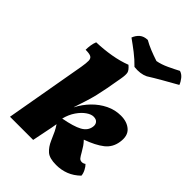

<svg xmlns="http://www.w3.org/2000/svg" viewBox="-260 -1010 1131 1131"><g transform="rotate(45 305.5 -445.0)"><path d="M34 0 123 -506Q129 -542 128.5 -561Q128 -580 115 -587Q102 -594 70 -594Q70 -612 73 -632Q76 -652 83 -669Q145 -671 203.5 -681Q262 -691 311 -710Q336 -689 339.5 -672.5Q343 -656 337 -622Q327 -563 319.5 -523.5Q312 -484 304.5 -452.5Q297 -421 286.5 -387.5Q276 -354 260 -306H261Q284 -351 319.5 -387.5Q355 -424 399 -445.5Q443 -467 492 -467Q544 -467 575 -439Q606 -411 597 -354Q589 -301 549 -269.5Q509 -238 437 -212Q451 -197 460 -184Q469 -171 481 -150Q492 -130 500 -120Q508 -110 522 -110Q534 -110 545 -118Q556 -108 566 -88.5Q576 -69 577 -52Q544 -20 506.5 -5.5Q469 9 427 9Q371 9 346 -13Q321 -35 305 -72Q290 -107 281.5 -124.5Q273 -142 259 -163Q257 -149 253 -129L227 0ZM382 -349Q362 -349 337.5 -332Q313 -315 291.5 -284Q270 -253 259 -210Q340 -225 377.5 -245.5Q415 -266 421 -302Q425 -322 415 -335.5Q405 -349 382 -349ZM345 -726Q314 -758 279 -785Q244 -812 210 -836Q220 -862 238.5 -877.5Q257 -893 288 -894Q314 -879 346 -866Q378 -853 412 -842Q446 -848 484.5 -866Q523 -884 551 -899Q571 -893 585.5 -875Q600 -857 607 -838Q562 -813 516 -786.5Q470 -760 435 -738Q398 -720 345 -726Z"/></g></svg>

Font: Vollkorn Black
Style: Italic
Weight: 900
Italic angle: -11°
Designer: Friedrich Althausen
Foundry: Friedrich Althausen
Version: Version 5.000; ttfautohint (v1.8.3)